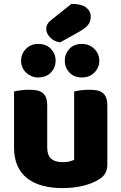

<svg xmlns="http://www.w3.org/2000/svg" viewBox="-20 -948 622 984"><path d="M346 -928Q398 -928 421.5 -909.5Q445 -891 445 -863Q445 -837 431 -820Q417 -803 385 -785L289 -731Q259 -734 238 -755Q217 -776 217 -800Q217 -826 243 -846ZM52 -479Q62 -482 83.5 -485Q105 -488 128 -488Q150 -488 167.5 -485Q185 -482 197 -473Q209 -464 215.5 -448.5Q222 -433 222 -408V-193Q222 -152 242 -134.5Q262 -117 300 -117Q323 -117 337.5 -121Q352 -125 360 -129V-479Q370 -482 391.5 -485Q413 -488 436 -488Q458 -488 475.5 -485Q493 -482 505 -473Q517 -464 523.5 -448.5Q530 -433 530 -408V-104Q530 -54 488 -29Q453 -7 404.5 4.5Q356 16 299 16Q245 16 199.5 4Q154 -8 121 -33Q88 -58 70 -97.5Q52 -137 52 -193ZM88 -637Q88 -672 113 -697.5Q138 -723 175 -723Q217 -723 241 -697.5Q265 -672 265 -637Q265 -602 241 -576.5Q217 -551 175 -551Q157 -551 141 -558Q125 -565 113 -576.5Q101 -588 94.5 -603.5Q88 -619 88 -637ZM312 -637Q312 -672 335.5 -697.5Q359 -723 401 -723Q420 -723 436 -716Q452 -709 464 -697Q476 -685 482.5 -669.5Q489 -654 489 -637Q489 -602 464 -576.5Q439 -551 401 -551Q359 -551 335.5 -576.5Q312 -602 312 -637Z"/></svg>

Font: Baloo Paaji
Style: Regular
Weight: 400
Designer: Shuchita Grover and Ek Type
Foundry: Ek Type
Version: Version 1.443;PS 1.000;hotconv 16.6.51;makeotf.lib2.5.65220;